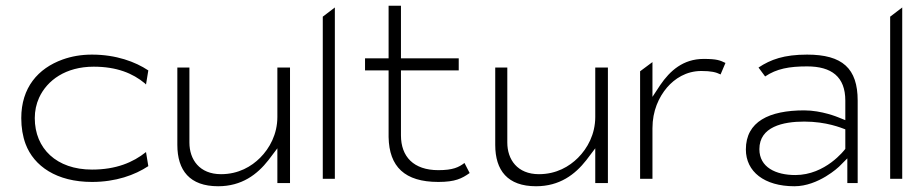

<svg xmlns="http://www.w3.org/2000/svg" viewBox="-20 -652 3215 668"><path d="M54 -241C54 -208 59 -178 69 -151C98 -74 177 -19 300 -19C383 -19 449 -43 496 -74L488 -123C443 -87 384 -62 300 -62C177 -62 101 -135 101 -241C101 -266 106 -290 116 -312C144 -373 209 -420 306 -420C386 -420 442 -397 484 -362L488 -358L496 -407C451 -437 384 -462 300 -462C262 -462 229 -456 198 -445C112 -414 54 -347 54 -241Z M597 -148C597 -59 640 -4 739 -4C821 -4 875 -45 914 -95L945 -136V-15H989V-417H945V-245C945 -185 918 -136 885 -103C855 -73 810 -46 749 -46C674 -46 639 -97 639 -156V-417H597Z M1103 -30H1145V-626L1103 -594Z M1250 -407H1332V-175C1334 -72 1388 -19 1505 -19C1564 -19 1587 -31 1614 -50L1596 -85C1576 -70 1556 -60 1505 -60C1419 -60 1375 -107 1375 -181V-407H1576V-449H1375V-632H1332V-449H1250Z M1703 -148C1703 -59 1746 -4 1845 -4C1927 -4 1981 -45 2020 -95L2051 -136V-15H2095V-417H2051V-245C2051 -185 2024 -136 1991 -103C1961 -73 1916 -46 1855 -46C1780 -46 1745 -97 1745 -156V-417H1703Z M2207 -30H2250V-206C2250 -266 2272 -314 2301 -348C2327 -378 2367 -405 2420 -405C2454 -405 2471 -401 2487 -393L2504 -433C2485 -442 2475 -447 2428 -447C2357 -447 2311 -406 2277 -356L2250 -315V-436L2207 -404Z M2575 -132C2575 -55 2639 -4 2744 -4C2828 -4 2899 -72 2899 -72L2928 -101V-15H2964V-302C2964 -414 2911 -462 2788 -462C2708 -462 2661 -445 2619 -417L2642 -386C2682 -413 2726 -421 2788 -421C2873 -421 2921 -385 2921 -302V-234L2896 -244C2896 -244 2839 -268 2778 -268C2656 -268 2575 -229 2575 -132ZM2622 -133C2622 -211 2704 -229 2778 -229C2856 -229 2907 -207 2921 -202V-134C2918 -130 2852 -43 2747 -43C2679 -43 2622 -70 2622 -133Z M3077 -30H3119V-626L3077 -594Z"/></svg>

Font: Charger Sport
Style: HLExt
Weight: 100
Designer: Jasper
Foundry: Cannot Into Space Fonts
Version: Version 1.1